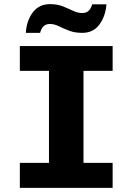

<svg xmlns="http://www.w3.org/2000/svg" viewBox="-20 -909 640 929"><path d="M76 0V-121H217V-566H76V-686H525V-566H384V-121H525V0ZM105 -750Q108 -807 138 -848Q168 -889 222 -889Q258 -889 285 -878Q312 -867 334 -856.5Q356 -846 378 -846Q398 -846 409.5 -857.5Q421 -869 426 -888H495Q491 -832 461.5 -791Q432 -750 378 -750Q342 -750 314.5 -760.5Q287 -771 265 -782Q243 -793 221 -793Q185 -793 174 -750Z"/></svg>

Font: Chivo Mono
Style: Bold
Weight: 700
Monospace: yes
Designer: Hector Gatti
Foundry: Omnibus-Type
Version: Version 1.008; ttfautohint (v1.8.4.7-5d5b)